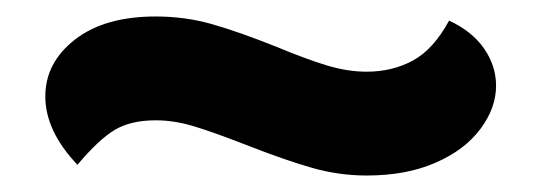

<svg xmlns="http://www.w3.org/2000/svg" viewBox="-20 -453 657 233"><path d="M279 -277Q238 -293 214.5 -300Q191 -307 169 -307Q139 -307 119.5 -295.5Q100 -284 74 -253Q35 -294 35 -336Q35 -377 71 -405Q107 -433 169 -433Q205 -433 238 -423.5Q271 -414 316 -396Q352 -381 377 -373.5Q402 -366 425 -366Q456 -366 481 -379.5Q506 -393 525 -428Q553 -415 567.5 -394Q582 -373 582 -349Q582 -322 563 -296.5Q544 -271 508.5 -255.5Q473 -240 425 -240Q391 -240 358 -249.5Q325 -259 279 -277Z"/></svg>

Font: K2D ExtraBold
Style: Regular
Weight: 800
Designer: Katatrad Aksorn Co.,Ltd.
Foundry: Cadson Demak Co.,Ltd.
Version: Version 1.000; ttfautohint (v1.6)